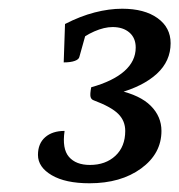

<svg xmlns="http://www.w3.org/2000/svg" viewBox="-20 -763 411 440"><path d="M185 -343Q130 -343 98.5 -361.5Q67 -380 67 -408Q67 -434 83.5 -448.5Q100 -463 128 -463Q122 -422 138 -403.5Q154 -385 186 -385Q222 -385 244.5 -406Q267 -427 267 -463Q267 -486 251 -502Q235 -518 195 -533Q189 -535 187.5 -541Q186 -547 189 -563Q239 -577 265 -600Q291 -623 291 -654Q291 -676 276.5 -688.5Q262 -701 238 -701Q219 -701 196 -691Q173 -681 151 -662L181 -701L162 -633Q161 -627 151.5 -623.5Q142 -620 126 -620L129 -708Q164 -726 197 -734.5Q230 -743 260 -743Q311 -743 341 -721.5Q371 -700 371 -664Q371 -623 339.5 -594Q308 -565 250 -549L251 -556Q301 -545 325.5 -520.5Q350 -496 350 -463Q350 -411 303.5 -377Q257 -343 185 -343Z"/></svg>

Font: Petrona
Style: Italic
Weight: 400
Italic angle: -9°
Designer: Ringo R. Seeber
Foundry: Ringo R. Seeber
Version: Version 2.001; ttfautohint (v1.8.3)